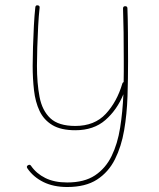

<svg xmlns="http://www.w3.org/2000/svg" viewBox="-20 -503 615 743"><path d="M126 -482.4Q134.3 -481.4 133.3 -473.1Q129.9 -442.9 127.7 -401.9Q125.5 -360.8 124.3 -320.1Q123 -279.3 123 -248.5Q123 -180.7 133.1 -127.9Q143.1 -75.2 174.8 -45.4Q206.5 -15.6 271.5 -15.6Q345.7 -15.6 389.2 -62.3Q432.6 -108.9 453.6 -180.2Q455.1 -184.1 458.5 -185.5Q459 -205.6 459 -226.1Q459 -246.6 459 -266.6Q459 -321.8 458.3 -377.9Q457.5 -434.1 456.1 -470.2Q456.1 -479 464.4 -479Q473.1 -479 473.1 -470.7Q474.6 -434.1 475.1 -377.9Q475.6 -321.8 475.6 -266.6Q475.6 -199.7 473.4 -130.6Q471.2 -61.5 460.4 1.2Q449.7 64 424.8 113.5Q399.9 163.1 355.5 191.9Q311 220.7 240.2 220.7Q187 220.7 147.9 201.4Q108.9 182.1 85.9 148.4Q81.1 141.1 87.9 136.7Q95.7 131.8 100.1 138.7Q120.6 168.5 155.3 185.8Q189.9 203.1 240.2 203.1Q306.2 203.1 347.4 175.8Q388.7 148.4 411.9 100.8Q435.1 53.2 444.8 -8.3Q454.6 -69.8 457.5 -138.2Q433.1 -78.1 387.9 -38.6Q342.8 1 271.5 1Q215.8 1 182.6 -19Q149.4 -39.1 133.1 -73.7Q116.7 -108.4 111.6 -153.6Q106.4 -198.7 106.4 -248.5Q106.4 -279.8 107.7 -320.8Q108.9 -361.8 111.1 -403.1Q113.3 -444.3 116.7 -475.1Q117.7 -483.4 126 -482.4Z"/></svg>

Font: Mikhak-FD Thin
Style: Regular
Weight: 100
Designer: Amin Abedi
Version: Version 3.2